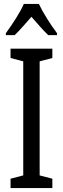

<svg xmlns="http://www.w3.org/2000/svg" viewBox="-20 -963 323 983"><path d="M248 0H34V-48L99 -65V-649L34 -666V-714H248V-666L183 -649V-65L248 -48ZM179 -943Q195 -909 221 -867.5Q247 -826 272 -793V-783H227Q206 -803 185 -827Q164 -851 141 -877Q118 -851 95.5 -825.5Q73 -800 55 -783H10V-793Q37 -830 62.5 -870.5Q88 -911 102 -943Z"/></svg>

Font: Noto Sans Sinhala UI ExtraCondensed
Style: Regular
Weight: 400
Width: 2
Designer: Jelle Bosma - Monotype Design Team
Foundry: Monotype Imaging Inc.
Version: Version 2.006; ttfautohint (v1.8.4.7-5d5b)